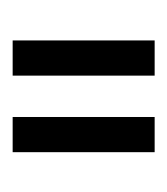

<svg xmlns="http://www.w3.org/2000/svg" viewBox="0 -722 270 311"><g transform="rotate(90 135.5 -566.0)"><path d="M45 -451V-681H102V-451ZM169 -451V-681H226V-451Z"/></g></svg>

Font: Hind Variable Light
Style: Regular
Weight: 300
Designer: Manushi Parikh, Satya Rajpurohit
Foundry: Indian Type Foundry
Version: Version 3.000